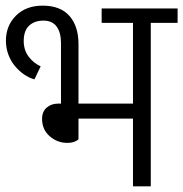

<svg xmlns="http://www.w3.org/2000/svg" viewBox="-20 -660 649 680"><path d="M258 -167Q254 -162 243.5 -158Q233 -154 218 -154Q183 -154 156 -177.5Q129 -201 129 -239Q129 -265 145.5 -279Q162 -293 185 -293H196V-507Q196 -545 180.5 -566Q165 -587 134 -587Q102 -587 83 -569Q64 -551 64 -515Q64 -483 81 -460Q98 -437 124 -425L102 -379Q83 -384 65 -396.5Q47 -409 32.5 -426.5Q18 -444 9.5 -467Q1 -490 1 -516Q1 -569 36.5 -604.5Q72 -640 131 -640Q194 -640 226 -603.5Q258 -567 258 -504V-293H451V-579H340V-630H609V-579H514V0H451V-240H258Z"/></svg>

Font: Mukta Light
Style: Regular
Weight: 300
Designer: Girish Dalvi and Yashodeep Gholap
Foundry: Ek Type
Version: Version 2.538;PS 1.002;hotconv 16.6.51;makeotf.lib2.5.65220;